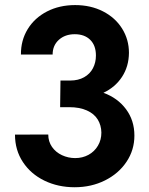

<svg xmlns="http://www.w3.org/2000/svg" viewBox="-20 -748 602 775"><path d="M522.5 -200.7Q522.5 -142.6 490.7 -95Q459 -47.4 403.8 -19.8Q348.6 7.8 281.2 7.8Q214.4 7.8 159.4 -18.8Q104.5 -45.4 72.5 -93.8Q40.5 -142.1 40.5 -204.6L174.8 -205.1Q174.8 -176.8 189.9 -155Q205.1 -133.3 230.2 -121.6Q255.4 -109.9 283.7 -109.9Q313 -109.9 337.2 -123Q361.3 -136.2 375.2 -159.7Q389.2 -183.1 389.2 -212.9Q388.7 -242.7 374.3 -265.9Q359.9 -289.1 330.6 -302.2Q301.3 -315.4 259.3 -315.4H222.7L224.1 -422.9H263.2Q295.9 -422.9 319.6 -436.3Q343.3 -449.7 355.2 -472.7Q367.2 -495.6 367.2 -523.9Q367.2 -564.5 344.2 -587.2Q321.3 -609.9 281.7 -609.9Q242.7 -609.9 217.5 -587.2Q192.4 -564.5 192.4 -527.8H64.5Q64 -585 91.8 -630.4Q119.6 -675.8 169.7 -701.7Q219.7 -727.5 283.2 -727.5Q346.2 -727.5 395.8 -702.1Q445.3 -676.8 472.9 -632.6Q500.5 -588.4 500.5 -534.7Q500 -480 472.7 -438Q445.3 -396 397.5 -373.5Q455.1 -352.5 488.8 -307.1Q522.5 -261.7 522.5 -200.7Z"/></svg>

Font: Reddit Mono
Style: Bold
Weight: 700
Designer: Stephen Hutchings
Foundry: Reddit
Version: Version 1.009